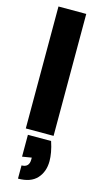

<svg xmlns="http://www.w3.org/2000/svg" viewBox="-150 -763 579 1095"><g transform="rotate(15 139.5 -216.0)"><path d="M208 32Q219 65 224 93.5Q229 122 229 145Q229 208 192.5 248Q156 288 81 288V210Q103 210 114.5 198.5Q126 187 126 163V152L71 161V32ZM50 -720H214V0H50Z"/></g></svg>

Font: Albert Sans Black
Style: Regular
Weight: 900
Designer: Andreas Rasmussen
Foundry: a.Foundry
Version: Version 1.025